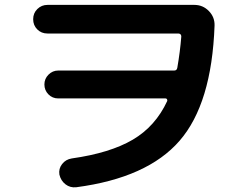

<svg xmlns="http://www.w3.org/2000/svg" viewBox="-20 -747 1040 800"><path d="M177.7 -607.4Q152.3 -607.4 135.3 -624.5Q118.2 -641.6 118.2 -667Q118.2 -692.4 135.7 -709.5Q153.3 -726.6 177.7 -726.6H790Q825.2 -726.6 850.1 -701.2Q875 -675.8 874 -640.6Q862.3 -314.5 728 -160.2Q593.8 -5.9 297.9 33.2Q272.5 36.1 252.9 21Q233.4 5.9 227.5 -19.5Q223.6 -43.9 238.8 -63.5Q253.9 -83 279.3 -86.9Q438.5 -109.4 533.2 -165Q627.9 -220.7 676.8 -326.2Q677.7 -330.1 675.8 -333.5Q673.8 -336.9 669.9 -336.9H222.7Q198.2 -336.9 181.6 -354Q165 -371.1 165 -395Q165 -418.9 182.1 -436Q199.2 -453.1 222.7 -453.1H706.1Q716.8 -453.1 718.8 -464.8Q730.5 -532.2 735.4 -594.7Q735.4 -606.4 723.6 -607.4Z"/></svg>

Font: Rounded-X Mgen+ 1m bold
Style: Bold
Weight: 700
Designer: [Source Han Sans]
Ryoko NISHIZUKA  (kana & ideographs); Paul D. Hunt (Latin, Greek & Cyrillic); Wenlong ZHANG  (bopomofo
Version: Version 1.059.20150602